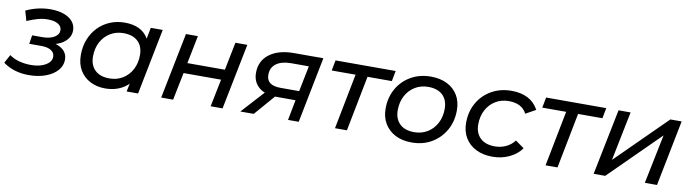

<svg xmlns="http://www.w3.org/2000/svg" viewBox="-38 -1026 5469 1522"><g transform="rotate(10 2696.0 -265.0)"><path d="M198 7Q77 7 -9 -56L28 -124Q59 -100 104.5 -87.5Q150 -75 201 -75Q250 -75 286.5 -87.5Q323 -100 344 -121Q365 -142 365 -169Q365 -202 336.5 -220Q308 -238 256 -238H160L171 -308H252Q312 -308 348.5 -329.5Q385 -351 385 -386Q385 -417 355.5 -435.5Q326 -454 272 -454Q232 -454 192.5 -443Q153 -432 106 -412L83 -492Q132 -515 182 -526Q232 -537 280 -537Q341 -537 387 -520.5Q433 -504 458.5 -473.5Q484 -443 484 -402Q484 -366 463.5 -337Q443 -308 406.5 -289Q370 -270 320 -265L318 -283Q386 -275 423.5 -244Q461 -213 461 -162Q461 -114 427 -75.5Q393 -37 333.5 -15Q274 7 198 7Z M812 6Q745 6 692 -21.5Q639 -49 608.5 -100Q578 -151 578 -223Q578 -291 600.5 -348Q623 -405 663.5 -447Q704 -489 759 -512Q814 -535 878 -535Q947 -535 995 -511Q1043 -487 1069 -440.5Q1095 -394 1095 -327Q1095 -229 1061 -153.5Q1027 -78 963.5 -36Q900 6 812 6ZM833 -78Q893 -78 940 -107Q987 -136 1013.5 -186.5Q1040 -237 1040 -302Q1040 -372 999 -411.5Q958 -451 882 -451Q823 -451 776 -422.5Q729 -394 702 -343.5Q675 -293 675 -227Q675 -158 716 -118Q757 -78 833 -78ZM986 0 1014 -137 1046 -260 1059 -386 1087 -530H1183L1078 0Z M1264 0 1370 -530H1466L1421 -305H1723L1768 -530H1864L1758 0H1662L1707 -222H1405L1360 0Z M2285 0 2321 -188 2334 -164H2167Q2072 -164 2021 -207.5Q1970 -251 1970 -324Q1970 -420 2042.5 -475Q2115 -530 2241 -530H2476L2371 0ZM1901 0 2086 -203H2185L2009 0ZM2327 -214 2380 -478 2390 -447H2233Q2155 -447 2112 -415.5Q2069 -384 2069 -325Q2069 -240 2183 -240H2346Z M2663 0 2755 -471 2773 -446H2558L2574 -530H3058L3042 -446H2823L2851 -471L2759 0Z M3280 6Q3204 6 3148.5 -22.5Q3093 -51 3062 -102.5Q3031 -154 3031 -223Q3031 -313 3071 -383.5Q3111 -454 3181.5 -494.5Q3252 -535 3342 -535Q3417 -535 3473 -507Q3529 -479 3559.5 -428Q3590 -377 3590 -307Q3590 -217 3550 -146.5Q3510 -76 3440.5 -35Q3371 6 3280 6ZM3286 -78Q3346 -78 3393 -107Q3440 -136 3466.5 -186.5Q3493 -237 3493 -302Q3493 -372 3452 -411.5Q3411 -451 3335 -451Q3276 -451 3229 -422.5Q3182 -394 3155 -343.5Q3128 -293 3128 -227Q3128 -158 3169 -118Q3210 -78 3286 -78Z M3931 6Q3854 6 3797.5 -22.5Q3741 -51 3710 -102.5Q3679 -154 3679 -223Q3679 -313 3719 -383.5Q3759 -454 3830 -494.5Q3901 -535 3991 -535Q4068 -535 4123 -506.5Q4178 -478 4209 -420L4128 -375Q4108 -414 4071.5 -432.5Q4035 -451 3984 -451Q3924 -451 3877 -422.5Q3830 -394 3803 -343.5Q3776 -293 3776 -227Q3776 -158 3817.5 -118Q3859 -78 3935 -78Q3982 -78 4023.5 -97Q4065 -116 4093 -153L4163 -103Q4127 -52 4065 -23Q4003 6 3931 6Z M4358 0 4450 -471 4468 -446H4253L4269 -530H4753L4737 -446H4518L4546 -471L4454 0Z M4745 0 4852 -530H4949L4869 -134L5269 -530H5360L5255 0H5157L5238 -396L4838 0Z"/></g></svg>

Font: MOST Montserrat Medium
Style: Italic
Weight: 500
Italic angle: -11.3°
Designer: Julieta Ulanovsky
Foundry: Julieta Ulanovsky
Version: Version 8.000;March 11, 2024;FontCreator 15.0.0.2926 64-bit